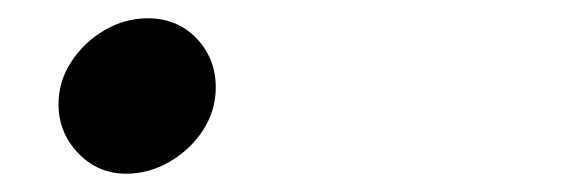

<svg xmlns="http://www.w3.org/2000/svg" viewBox="-20 -450 640 210"><path d="M118 -260Q87 -260 65.5 -282.5Q44 -305 44 -336Q44 -361 58 -382.5Q72 -404 94.4 -417Q116.8 -430 141.5 -430Q174 -430 195 -408Q216 -386 216 -354.3Q216 -329 202 -307.5Q188 -286.1 165.4 -273Q142.9 -260 118 -260Z"/></svg>

Font: Brygada 1918
Style: Italic
Weight: 400
Italic angle: -8°
Designer: Mateusz Machalski | Borys Kosmynka | Przemek Hoffer
Foundry: NIEPODLEGLA 2018
Version: Version 3.006